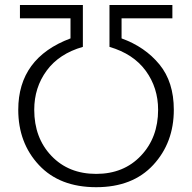

<svg xmlns="http://www.w3.org/2000/svg" viewBox="-20 -738 775 775"><path d="M53.7 -294.9Q53.7 -503.9 264.6 -583V-664.1H60.5V-717.8H314.5V-548.8Q218.8 -521.5 168.5 -453.1Q118.2 -384.8 118.2 -294.9Q118.2 -181.6 187.5 -108.9Q256.8 -36.1 368.2 -36.1Q479.5 -36.1 548.8 -109.4Q618.2 -182.6 618.2 -294.9Q618.2 -383.8 568.4 -452.1Q518.6 -520.5 421.9 -548.8V-717.8H675.8V-664.1H470.7V-583Q565.4 -548.8 623.5 -478Q681.6 -407.2 681.6 -294.9Q681.6 -162.1 598.6 -72.3Q515.6 17.6 368.2 17.6Q220.7 17.6 137.2 -71.8Q53.7 -161.1 53.7 -294.9Z"/></svg>

Font: Gothic A1 Light
Style: Regular
Weight: 300
Version: Version 2.50